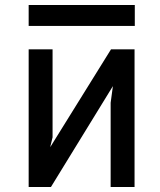

<svg xmlns="http://www.w3.org/2000/svg" viewBox="-20 -747 640 767"><path d="M94.5 -550H190V-198.5L180.5 -159L423.5 -550H517.5V0H422V-336.5L431 -403L183.5 0H94.5ZM94.5 -727H518.5V-643.5H94.5Z"/></svg>

Font: JuliaMono Medium
Style: Regular
Weight: 500
Monospace: yes
Designer: cormullion
Foundry: corm
Version: Version 0.054; ttfautohint (v1.8.4)